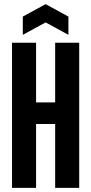

<svg xmlns="http://www.w3.org/2000/svg" viewBox="-20 -906 440 926"><path d="M38 0V-700H154V-412H246V-700H362V0H246V-308H154V0ZM90 -738V-826L200 -886L310 -826V-738L200 -798Z"/></svg>

Font: Tektur Condensed Medium
Style: Regular
Weight: 500
Width: 3
Designer: Adam Jagosz
Foundry: Adam Jagosz
Version: Version 1.005;gftools[0.9.30]